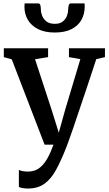

<svg xmlns="http://www.w3.org/2000/svg" viewBox="-20 -832 625 1104"><path d="M140.5 252Q124 252 110.2 249.5Q96.5 247 88.5 243V145Q95 149 109.8 151.8Q124.5 154.5 140 154.5Q162 154.5 181.5 147.5Q201 140.5 219 123.2Q237 106 254 75.8Q271 45.5 287.5 0H236.5L47.5 -491L2 -503.5V-554.5H256.5V-503.5L181.5 -491.5L276 -203L318 -69L355.5 -203.5L442 -492L376.5 -503.5V-554.5H583.5V-503.5L533.5 -492Q506 -407 481.2 -333.5Q456.5 -260 436.2 -200Q416 -140 400.8 -95.2Q385.5 -50.5 375.2 -22.5Q365 5.5 361.5 14.5Q331.5 91 302.5 144.2Q273.5 197.5 235.2 224.8Q197 252 140.5 252ZM199.5 -812.5Q210 -812.5 212.5 -800.5Q215 -788.5 215 -776.5Q215 -760 222.5 -741Q230 -722 247.5 -708.5Q265 -695 295.5 -695Q324.5 -695 341.2 -708.5Q358 -722 365 -741Q372 -760 372 -776.5Q372 -788.5 375 -800.5Q378 -812.5 388 -812.5H466Q466.5 -808.5 466.8 -802.8Q467 -797 467 -793Q467 -752 448.5 -718.2Q430 -684.5 391.8 -664.8Q353.5 -645 294.5 -645Q237.5 -645 198.5 -664.8Q159.5 -684.5 140 -718.2Q120.5 -752 120.5 -793Q120.5 -798 121 -802.8Q121.5 -807.5 121.5 -812.5Z"/></svg>

Font: Merriweather 20pt SemiBold
Style: Regular
Weight: 600
Version: Version 2.100